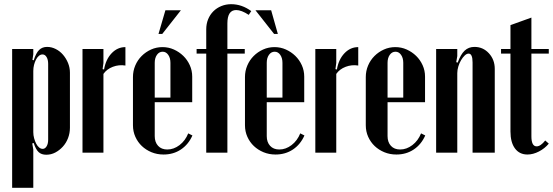

<svg xmlns="http://www.w3.org/2000/svg" viewBox="-20 -729 2641 917"><path d="M135 -443 141 -441Q152 -476 167 -490.5Q182 -505 205 -505Q226 -505 246 -495Q266 -485 281 -467.5Q296 -450 305 -428Q314 -406 314 -382V-119Q314 -93 305 -69.5Q296 -46 280 -28.5Q264 -11 244 -0.5Q224 10 201 10Q178 10 164.5 -2.5Q151 -15 141 -46L134 -44L139 -15V168H38V-495H139V-470ZM139 -98Q139 -83 143 -68.5Q147 -54 153 -42.5Q159 -31 167 -24.5Q175 -18 184 -18Q195 -18 202.5 -30Q210 -42 210 -62V-424Q210 -444 202.5 -456.5Q195 -469 183 -469Q174 -469 166 -462.5Q158 -456 152 -444.5Q146 -433 142.5 -419Q139 -405 139 -390Z M474 -495V-428L470 -399L477 -397Q485 -445 513 -474.5Q541 -504 579 -504V-416Q548 -421 519 -410Q490 -399 474 -376V0H374V-495Z M615 -361Q615 -390 626 -416Q637 -442 656.5 -461.5Q676 -481 701.5 -492.5Q727 -504 756 -504Q785 -504 810.5 -492.5Q836 -481 855.5 -462Q875 -443 886.5 -417.5Q898 -392 898 -363V-241H719V-79Q719 -50 735 -32.5Q751 -15 779 -15Q810 -15 837.5 -36Q865 -57 879 -92L899 -82Q880 -39 844 -15Q808 9 761 9Q730 9 703.5 -2Q677 -13 657.5 -31.5Q638 -50 626.5 -75.5Q615 -101 615 -131ZM794 -263V-429Q794 -452 783.5 -467Q773 -482 757 -482Q740 -482 729.5 -467Q719 -452 719 -429V-263ZM737 -567 770 -680H844L755 -567Z M965 -495V-589Q965 -615 974 -637Q983 -659 999 -675Q1015 -691 1037 -700Q1059 -709 1084 -709Q1135 -709 1180 -676L1168 -658Q1133 -681 1108 -681Q1066 -681 1066 -617V-495H1149V-473H1066V0H965V-473H919V-495Z M1150 -361Q1150 -390 1161 -416Q1172 -442 1191.5 -461.5Q1211 -481 1236.5 -492.5Q1262 -504 1291 -504Q1320 -504 1345.5 -492.5Q1371 -481 1390.5 -462Q1410 -443 1421.5 -417.5Q1433 -392 1433 -363V-241H1254V-79Q1254 -50 1270 -32.5Q1286 -15 1314 -15Q1345 -15 1372.5 -36Q1400 -57 1414 -92L1434 -82Q1415 -39 1379 -15Q1343 9 1296 9Q1265 9 1238.5 -2Q1212 -13 1192.5 -31.5Q1173 -50 1161.5 -75.5Q1150 -101 1150 -131ZM1329 -263V-429Q1329 -452 1318.5 -467Q1308 -482 1292 -482Q1275 -482 1264.5 -467Q1254 -452 1254 -429V-263ZM1289 -567 1200 -680H1275L1307 -567Z M1586 -495V-428L1582 -399L1589 -397Q1597 -445 1625 -474.5Q1653 -504 1691 -504V-416Q1660 -421 1631 -410Q1602 -399 1586 -376V0H1486V-495Z M1727 -361Q1727 -390 1738 -416Q1749 -442 1768.5 -461.5Q1788 -481 1813.5 -492.5Q1839 -504 1868 -504Q1897 -504 1922.5 -492.5Q1948 -481 1967.5 -462Q1987 -443 1998.5 -417.5Q2010 -392 2010 -363V-241H1831V-79Q1831 -50 1847 -32.5Q1863 -15 1891 -15Q1922 -15 1949.5 -36Q1977 -57 1991 -92L2011 -82Q1992 -39 1956 -15Q1920 9 1873 9Q1842 9 1815.5 -2Q1789 -13 1769.5 -31.5Q1750 -50 1738.5 -75.5Q1727 -101 1727 -131ZM1906 -263V-429Q1906 -452 1895.5 -467Q1885 -482 1869 -482Q1852 -482 1841.5 -467Q1831 -452 1831 -429V-263Z M2166 -430Q2180 -469 2199 -487Q2218 -505 2246 -505Q2287 -505 2315 -474.5Q2343 -444 2343 -400V0H2237V-431Q2237 -473 2218 -473Q2209 -473 2199.5 -464Q2190 -455 2182 -441.5Q2174 -428 2169 -411.5Q2164 -395 2164 -380V0H2063V-495H2164V-461L2159 -432Z M2499 9Q2461 9 2439.5 -20Q2418 -49 2418 -101V-473H2373V-495H2418V-609L2518 -645V-495H2601V-473H2518V-78Q2518 -30 2543 -30Q2562 -30 2584 -58L2601 -43Q2582 -20 2554 -5.5Q2526 9 2499 9Z"/></svg>

Font: Moniqa Extra Bold Narrow Heading
Style: Regular
Weight: 800
Width: 4
Designer: Rajesh Rajput
Foundry: Rajesh Rajput
Version: Version 1.000;December 15, 2022;FontCreator 14.0.0.2794 32-b